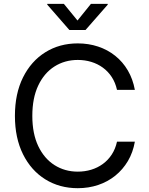

<svg xmlns="http://www.w3.org/2000/svg" viewBox="-20 -962 769 992"><path d="M381.8 10.3Q287.6 10.3 214.1 -35.4Q140.6 -81.1 98.9 -165Q57.1 -249 57.1 -363.3Q57.1 -478 98.9 -562Q140.6 -646 214.1 -691.9Q287.6 -737.8 381.8 -737.8Q437.5 -737.8 486.8 -721.4Q536.1 -705.1 575.2 -673.8Q614.3 -642.6 640.4 -598.1Q666.5 -553.7 676.8 -497.6H584.5Q576.2 -535.2 557.4 -564Q538.6 -592.8 511.5 -612.5Q484.4 -632.3 451.4 -642.3Q418.5 -652.3 381.8 -652.3Q314.5 -652.3 261.2 -618.4Q208 -584.5 177.5 -520Q147 -455.6 147 -363.3Q147 -271.5 177.7 -207Q208.5 -142.6 261.7 -108.9Q314.9 -75.2 381.8 -75.2Q418.5 -75.2 451.4 -85.2Q484.4 -95.2 511.5 -115Q538.6 -134.8 557.4 -163.6Q576.2 -192.4 584.5 -230H676.8Q667 -174.3 640.9 -130.1Q614.7 -85.9 575.7 -54.4Q536.6 -22.9 487.3 -6.3Q438 10.3 381.8 10.3ZM310.1 -941.9 380.4 -856 449.7 -941.9H536.6V-938L421.9 -807.1H338.4L224.1 -938V-941.9Z"/></svg>

Font: Inter 17pt
Style: Regular
Weight: 400
Version: Version 4.001;git-66647c0bb